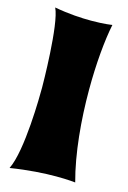

<svg xmlns="http://www.w3.org/2000/svg" viewBox="-112 -768 553 832"><g transform="rotate(15 164.0 -351.5)"><path d="M309 -3C276 -124 263 -272 263 -407C263 -524 273 -631 288 -704C288 -704 253 -698 194 -698C150 -698 94 -701 29 -713C62 -647 64 -372 64 -363C64 -326 62 -78 18 10C99 -3 171 -7 223 -7C277 -7 309 -3 309 -3Z"/></g></svg>

Font: Spicy Rice
Style: Regular
Weight: 400
Designer: Astigmatic (AOETI)
Foundry: Astigmatic (AOETI)
Version: Version 1.000